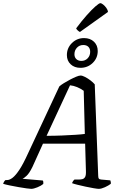

<svg xmlns="http://www.w3.org/2000/svg" viewBox="-53 -1200 776 1220"><path d="M145 0Q138 0 116 -3Q94 -6 65.5 -11Q37 -16 10 -21.5Q-17 -27 -33 -32Q-28 -48 -18 -56H-7Q8 -56 27 -70.5Q46 -85 70 -121Q94 -157 124 -223L324 -651Q334 -660 352.5 -671.5Q371 -683 392 -694Q413 -705 431 -712.5Q449 -720 459 -720Q470 -720 487.5 -711Q505 -702 522 -689Q539 -676 549 -664L571 -84Q571 -70 575 -65Q579 -60 591 -59L648 -54Q649 -51 650.5 -45Q652 -39 651 -32Q637 -21 614 -10.5Q591 0 575 0Q566 0 542.5 -4Q519 -8 491 -14Q463 -20 439 -26Q415 -32 405 -36Q407 -43 411.5 -49.5Q416 -56 420 -59H444Q458 -59 469.5 -61.5Q481 -64 487.5 -75Q494 -86 493 -113L488 -287H220L153 -139Q133 -98 115 -82Q97 -66 90 -64L219 -53Q224 -45 222 -31Q209 -20 185 -10Q161 0 145 0ZM243 -337Q293 -337 341 -339Q389 -341 427.5 -343.5Q466 -346 486 -349L479 -623Q460 -637 437 -646.5Q414 -656 392 -658ZM458 -769Q420 -769 396 -791.5Q372 -814 372 -850Q372 -895 404 -926.5Q436 -958 481 -958Q520 -958 544 -935Q568 -912 568 -876Q568 -831 536 -800Q504 -769 458 -769ZM464 -813Q488 -813 504 -829.5Q520 -846 520 -871Q520 -891 508.5 -902.5Q497 -914 476 -914Q452 -914 436 -897Q420 -880 420 -855Q420 -836 432 -824.5Q444 -813 464 -813ZM455 -997Q449 -999 440.5 -1007Q432 -1015 431 -1020Q466 -1067 498 -1103Q530 -1139 553.5 -1159.5Q577 -1180 585 -1180Q591 -1180 602 -1171.5Q613 -1163 622.5 -1150Q632 -1137 633 -1124Z"/></svg>

Font: Texturina 72pt 72pt Regular
Style: Italic
Weight: 400
Italic angle: -11°
Designer: Guillermo Torres Carreño
Foundry: Omnibus-Type
Version: Version 1.002; ttfautohint (v1.8.3)